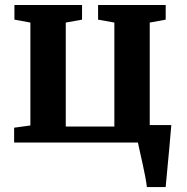

<svg xmlns="http://www.w3.org/2000/svg" viewBox="-20 -576 756 776"><path d="M573.7 180Q571.9 163.4 567.1 138.1Q562.2 112.9 556.3 85.8Q550.3 58.7 545.1 35.6Q539.9 12.6 537.4 0H37.1V-59.9L102.8 -68.9V-484.8L38.3 -496.6V-555.7H311.6V-496.6L245.8 -484.8V-64.5H442.2V-484.8L376.4 -496.6V-555.7H649.7V-496.6L585.2 -484.8V-70.4H672.4Q671 -55.1 668.8 -29.6Q666.6 -4.2 664 26.1Q661.3 56.3 658.3 86.1Q655.4 116 653.2 140.9Q651 165.8 649.5 180Z"/></svg>

Font: Merriweather Light
Style: Regular
Weight: 300
Designer: Eben Sorkin
Foundry: Eben Sorkin
Version: Version 2.100